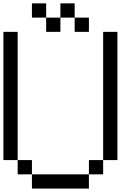

<svg xmlns="http://www.w3.org/2000/svg" viewBox="-20 -1103 790 1123"><path d="M0 -166.7V-916.7H83.3V-166.7ZM166.7 -166.7V-83.3H83.3V-166.7ZM166.7 -83.3H500V0H166.7ZM166.7 -1000V-1083.3H250V-1000ZM333.3 -1000V-916.7H250V-1000ZM333.3 -1083.3H416.7V-1000H333.3ZM500 -83.3V-166.7H583.3V-83.3ZM500 -1000V-916.7H416.7V-1000ZM666.7 -166.7H583.3V-916.7H666.7Z"/></svg>

Font: Galmuri11 Regular
Style: Regular
Weight: 400
Designer: Minseo Lee (Quiple)
Version: Version 2.356;hotconv 1.1.0;makeotfexe 2.6.0 DEVELOPMENT